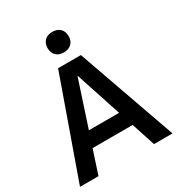

<svg xmlns="http://www.w3.org/2000/svg" viewBox="-218 -1092 1145 1233"><g transform="rotate(-30 355.0 -475.5)"><path d="M12 0 271 -730H440L698 0H561L356 -624H354L149 0ZM154 -175V-286H557V-175ZM355 -799Q319 -799 298 -819.5Q277 -840 277 -875Q277 -910 298 -930.5Q319 -951 355 -951Q391 -951 412 -930.5Q433 -910 433 -875Q433 -840 412 -819.5Q391 -799 355 -799Z"/></g></svg>

Font: M PLUS 2 SemiBold
Style: Regular
Weight: 600
Designer: Coji Morishita
Foundry: UNDERFOREST DESIGN
Version: Version 1.001